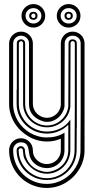

<svg xmlns="http://www.w3.org/2000/svg" viewBox="-20 -698 501 947"><path d="M211.9 0Q188.5 0 165.4 -6.3Q142.3 -12.7 121.6 -24.5Q100.8 -36.4 83.1 -53.1Q65.4 -69.8 52.5 -90.6Q39.6 -111.3 32.2 -135.4Q24.9 -159.4 24.9 -186V-483.9Q24.9 -495.8 29.7 -506.5Q34.4 -517.1 42.5 -525Q50.5 -533 61.3 -537.5Q72 -542 84 -542Q95.9 -542 106.6 -537.5Q117.2 -533 125 -525Q132.8 -517.1 137.5 -506.5Q142.1 -495.8 142.1 -483.9V-186Q142.1 -171.6 147.7 -159.1Q153.3 -146.5 162.8 -137.2Q172.4 -127.9 185.1 -122.4Q197.8 -116.9 211.9 -116.9Q225.3 -116.9 237.3 -122.1Q249.3 -127.2 258.4 -135.7Q267.6 -144.3 273.2 -155.8Q278.8 -167.2 280 -179.9V-483.9Q280 -495.8 284.5 -506.5Q289.1 -517.1 297 -525Q304.9 -533 315.4 -537.5Q325.9 -542 337.9 -542Q349.9 -542 360.6 -537.6Q371.3 -533.2 379.4 -525.4Q387.5 -517.6 392.2 -507Q397 -496.3 397 -483.9V43Q397 68.1 390.3 91.8Q383.5 115.5 371.2 136.1Q358.9 156.7 341.8 173.8Q324.7 190.9 304.1 203.2Q283.4 215.6 259.8 222.3Q236.1 229 210.9 229Q185.1 229 161.4 222.4Q137.7 215.8 116.9 203.7Q96.2 191.7 79.2 174.7Q62.3 157.7 50.2 137Q38.1 116.2 31.5 92.5Q24.9 68.8 24.9 43Q24.9 31 29.3 20.3Q33.7 9.5 41.5 1.5Q49.3 -6.6 59.9 -11.4Q70.6 -16.1 83 -16.1Q95.5 -16.1 106.2 -11.5Q116.9 -6.8 124.9 1.1Q132.8 9 137.5 19.8Q142.1 30.5 142.1 43Q142.1 50.5 143.1 56.4Q144 62.3 147 69.1Q151.1 78.9 157.7 86.5Q164.3 94.2 172.6 99.7Q180.9 105.2 190.7 108.2Q200.4 111.1 210.9 111.1Q225.1 111.1 237.8 105.8Q250.5 100.6 259.8 91.3Q269 82 274.5 69.7Q280 57.4 280 43V-13.9Q263.4 -7.1 247.2 -3.5Q231 0 211.9 0ZM44.7 -186Q44.7 -163.1 50.8 -141.7Q56.9 -120.4 68 -101.9Q79.1 -83.5 94.5 -68.4Q109.9 -53.2 128.5 -42.5Q147.2 -31.7 168.3 -25.9Q189.5 -20 211.9 -20Q222.4 -20 233.9 -21.4Q245.4 -22.7 256.7 -25.6Q268.1 -28.6 278.7 -33.1Q289.3 -37.6 298.1 -43.9V43Q298.1 61.3 291.4 77.4Q284.7 93.5 272.9 105.5Q261.2 117.4 245.2 124.3Q229.2 131.1 210.9 131.1Q197.8 131.1 184.8 127.3Q171.9 123.5 160.8 116.3Q149.7 109.1 141 99Q132.3 88.9 127.9 75.9Q125.5 69.1 124.3 61Q123 53 121.8 44.9Q120.6 36.9 118.5 29.4Q116.5 22 112.3 16.4Q108.2 10.7 101.2 7.3Q94.2 3.9 83 3.9Q74.7 3.9 67.7 7Q60.8 10 55.7 15.3Q50.5 20.5 47.7 27.6Q44.9 34.7 44.9 43Q44.9 77.9 57.7 108.2Q70.6 138.4 93 160.9Q115.5 183.3 145.8 196.2Q176 209 210.9 209Q233.4 209 254.5 203Q275.6 197 294.1 186.2Q312.5 175.3 327.8 160.2Q343 145 354 126.6Q365 108.2 371 86.9Q377 65.7 377 43L377.9 -147V-483.9Q377.9 -492.7 374.8 -499.6Q371.6 -506.6 366.2 -511.6Q360.8 -516.6 353.5 -519.3Q346.2 -522 337.9 -522Q330.1 -522 323 -519.2Q315.9 -516.4 310.5 -511.2Q305.2 -506.1 302.1 -499.1Q299.1 -492.2 299.1 -483.9L298.1 -172.1Q295.4 -156.7 287.8 -143.1Q280.3 -129.4 268.9 -119.1Q257.6 -108.9 243 -102.9Q228.5 -96.9 211.9 -96.9Q202.1 -96.9 194.6 -99.1Q187 -101.3 178 -105Q151.6 -116.5 137.3 -136.5Q123 -156.5 123 -186V-483.9Q123 -492.2 119.9 -499.1Q116.7 -506.1 111.3 -511.2Q106 -516.4 98.9 -519.2Q91.8 -522 84 -522Q76.2 -522 69.1 -519.2Q62 -516.4 56.6 -511.2Q51.3 -506.1 48.1 -499.1Q44.9 -492.2 44.9 -483.9ZM211.9 -39.1Q181.6 -39.1 154.4 -50.3Q127.2 -61.5 106.7 -81.3Q86.2 -101.1 74.1 -127.9Q62 -154.8 62 -186V-255.9H63V-483.9Q63 -493.9 69 -498.9Q75 -503.9 84 -503.9Q93 -503.9 98.5 -498.5Q104 -493.2 104 -483.9V-186Q104 -163.6 112.5 -144Q121.1 -124.5 135.9 -110.1Q150.6 -95.7 170.3 -87.4Q189.9 -79.1 211.9 -79.1Q232.2 -79.1 250.2 -86.3Q268.3 -93.5 282.2 -106.1Q296.1 -118.7 305.2 -135.6Q314.2 -152.6 316.9 -172.1L318.1 -483.9Q318.1 -493.2 323.5 -498.5Q328.9 -503.9 337.9 -503.9Q347.2 -503.9 353 -498.9Q358.9 -493.9 358.9 -483.9V-67.1L358.4 -66.7L357.9 43Q357.9 63.5 352.7 82.4Q347.4 101.3 338 117.6Q328.6 133.8 315.2 147.2Q301.8 160.6 285.5 170Q269.3 179.4 250.4 184.7Q231.4 189.9 210.9 189.9Q180.2 189.9 153.1 178.5Q126 167 105.7 147.2Q85.4 127.4 73.7 100.6Q62 73.7 62 43Q62 38.8 63.7 35.2Q65.4 31.5 68.4 28.8Q71.3 26.1 75.1 24.5Q78.9 22.9 83 22.9Q86.7 22.9 90.3 24.4Q94 25.9 96.9 29.1Q100.1 32 101.6 35.6Q103 39.3 103 43Q103 59.1 107.8 74.3Q112.5 89.6 121.3 102.5Q130.1 115.5 142.5 125.5Q154.8 135.5 169.9 141.1Q179.9 144.8 190.2 147.3Q200.4 149.9 210.9 149.9Q221.7 149.9 231.4 147.3Q241.2 144.8 251 141.1Q266.4 135 278.6 125.1Q290.8 115.2 299.3 102.4Q307.9 89.6 312.4 74.6Q316.9 59.6 316.9 43V-83Q306.2 -71.8 293.5 -63.5Q280.8 -55.2 267.2 -49.8Q253.7 -44.4 239.5 -41.7Q225.3 -39.1 211.9 -39.1ZM72.8 -186Q72.8 -157 84 -132.1Q95.2 -107.2 114.3 -88.6Q133.3 -70.1 158.6 -59.6Q183.8 -49.1 211.9 -49.1Q224.6 -49.1 240.4 -52Q256.1 -54.9 271.9 -61.8Q287.6 -68.6 302 -80.1Q316.4 -91.6 326.9 -108.9V43Q326.9 66.9 317.7 88Q308.6 109.1 292.8 124.9Q277.1 140.6 256 149.8Q234.9 158.9 210.9 158.9Q193.6 158.9 177.5 153.7Q161.4 148.4 147.2 139.2Q133.1 129.9 121.5 116.8Q109.9 103.8 102.1 87.9Q96.7 77.4 95.5 67.5Q94.2 57.6 93.6 49.9Q93 42.2 91.2 37.6Q89.4 33 83 33Q78.4 33 75.2 35.8Q72 38.6 72 43Q72 71.5 83.1 96.6Q94.2 121.6 113.3 140.4Q132.3 159.2 157.6 170Q182.9 180.9 210.9 180.9Q239.5 180.9 264.5 170Q289.6 159.2 308 140.4Q326.4 121.6 337.2 96.6Q347.9 71.5 347.9 43L349.1 -175V-483.9Q349.1 -495.1 337.9 -495.1Q333.5 -495.1 330.7 -491.8Q327.9 -488.5 327.9 -483.9L326.9 -170.9Q324.2 -149.7 314.3 -131.2Q304.4 -112.8 289.1 -99.2Q273.7 -85.7 253.9 -77.9Q234.1 -70.1 211.9 -70.1Q188 -70.1 166.5 -79.1Q145 -88.1 128.9 -103.8Q112.8 -119.4 103.4 -140.5Q94 -161.6 94 -186V-483.9Q94 -488.5 91.3 -491.8Q88.6 -495.1 84 -495.1Q79.3 -495.1 76.2 -491.5Q73 -487.8 73 -483.9ZM377 -620.1Q377 -607.7 372.3 -597Q367.7 -586.4 359.6 -578.6Q351.6 -570.8 340.8 -566.4Q330.1 -562 318.1 -562Q306.2 -562 295.5 -566.5Q284.9 -571 277.1 -579Q269.3 -586.9 264.6 -597.4Q260 -607.9 260 -620.1Q260 -632.1 264.6 -642.6Q269.3 -653.1 277.1 -661Q284.9 -668.9 295.5 -673.5Q306.2 -678 318.1 -678Q330.1 -678 340.8 -673.6Q351.6 -669.2 359.6 -661.4Q367.7 -653.6 372.3 -643.1Q377 -632.6 377 -620.1ZM203.1 -620.1Q203.1 -607.9 198.5 -597.4Q193.8 -586.9 186 -579Q178.2 -571 167.6 -566.5Q157 -562 145 -562Q133.1 -562 122.3 -566.5Q111.6 -571 103.5 -579Q95.5 -586.9 90.7 -597.4Q85.9 -607.9 85.9 -620.1Q85.9 -632.1 90.7 -642.6Q95.5 -653.1 103.5 -661Q111.6 -668.9 122.3 -673.5Q133.1 -678 145 -678Q157 -678 167.6 -673.5Q178.2 -668.9 186 -661Q193.8 -653.1 198.5 -642.6Q203.1 -632.1 203.1 -620.1ZM358.2 -620.1Q358.2 -628.7 355 -635.6Q351.8 -642.6 346.3 -647.6Q340.8 -652.6 333.6 -655.3Q326.4 -658 318.1 -658Q310.3 -658 303.2 -655.2Q296.1 -652.3 290.8 -647.3Q285.4 -642.3 282.2 -635.4Q279.1 -628.4 279.1 -620.1Q279.1 -611.8 282.2 -604.9Q285.4 -597.9 290.8 -592.8Q296.1 -587.6 303.2 -584.8Q310.3 -582 318.1 -582Q326.4 -582 333.6 -584.7Q340.8 -587.4 346.3 -592.4Q351.8 -597.4 355 -604.4Q358.2 -611.3 358.2 -620.1ZM184.1 -620.1Q184.1 -628.4 180.9 -635.4Q177.7 -642.3 172.4 -647.3Q167 -652.3 159.9 -655.2Q152.8 -658 145 -658Q137.2 -658 130.1 -655.2Q123 -652.3 117.7 -647.3Q112.3 -642.3 109.1 -635.4Q106 -628.4 106 -620.1Q106 -611.8 109.1 -604.9Q112.3 -597.9 117.7 -592.8Q123 -587.6 130.1 -584.8Q137.2 -582 145 -582Q152.8 -582 159.9 -584.8Q167 -587.6 172.4 -592.8Q177.7 -597.9 180.9 -604.9Q184.1 -611.8 184.1 -620.1ZM339.1 -620.1Q339.1 -610.1 333.1 -605.1Q327.1 -600.1 318.1 -600.1Q309.1 -600.1 303.6 -605.5Q298.1 -610.8 298.1 -620.1Q298.1 -629.2 303.6 -634.5Q309.1 -639.9 318.1 -639.9Q327.1 -639.9 333.1 -634.9Q339.1 -629.9 339.1 -620.1ZM165 -620.1Q165 -610.8 159.5 -605.5Q154.1 -600.1 145 -600.1Q136 -600.1 130 -605.1Q124 -610.1 124 -620.1Q124 -629.9 130 -634.9Q136 -639.9 145 -639.9Q154.1 -639.9 159.5 -634.5Q165 -629.2 165 -620.1ZM329.1 -620.1Q329.1 -625.2 326.2 -628.2Q323.2 -631.1 318.1 -631.1Q313.5 -631.1 310.8 -627.8Q308.1 -624.5 308.1 -620.1Q308.1 -615.5 310.8 -612.2Q313.5 -608.9 318.1 -608.9Q323.2 -608.9 326.2 -611.8Q329.1 -614.7 329.1 -620.1ZM155 -620.1Q155 -624.5 152.3 -627.8Q149.7 -631.1 145 -631.1Q140.6 -631.1 137.3 -627.4Q134 -623.8 134 -620.1Q134 -616.2 137.3 -612.5Q140.6 -608.9 145 -608.9Q149.7 -608.9 152.3 -612.2Q155 -615.5 155 -620.1Z"/></svg>

Font: TafelwerkOT
Style: Regular
Weight: 400
Designer: Peter Wiegel
Foundry: Peter Wiegel, based on an original design named Oxford by Christine Lord, 1969
Version: Version 1.000